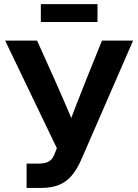

<svg xmlns="http://www.w3.org/2000/svg" viewBox="-20 -928 683 948"><path d="M111.3 0V-120.1H167.5Q204.1 -120.1 221.7 -131.1Q239.3 -142.1 248.5 -165.5L260.7 -196.3L5.4 -727.5H163.1L247.6 -539.6Q267.6 -495.6 285.6 -453.6Q303.7 -411.6 321.3 -370.6Q338.9 -329.6 356 -287.1H309.6Q333.5 -350.1 357.2 -411.9Q380.9 -473.6 407.7 -539.6L483.4 -727.5H637.2L379.9 -136.7Q360.4 -92.8 335.2 -62.3Q310.1 -31.7 273.2 -15.9Q236.3 0 181.6 0ZM461.4 -907.7V-819.3H181.6V-907.7Z"/></svg>

Font: Inter Cardless Display
Style: Bold
Weight: 700
Designer: Rasmus Andersson
Foundry: rsms
Version: Version 4.001;git-9221beed3